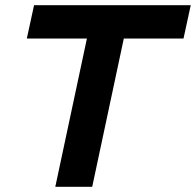

<svg xmlns="http://www.w3.org/2000/svg" viewBox="-20 -720 755 740"><path d="M193.1 0 315 -571.6H83.4L111.3 -700H715.2L687.3 -571.6H457.2L335.4 0Z"/></svg>

Font: Red Hat Display VF
Style: Italic
Weight: 300
Italic angle: -12°
Designer: Pentagram, MCKL
Foundry: Pentagram, MCKL
Version: Version 1.023